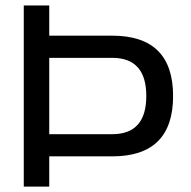

<svg xmlns="http://www.w3.org/2000/svg" viewBox="-20 -690 705 710"><path d="M162.1 0H67.9V-669.9H162.1V-558.1H395Q620.1 -558.1 620.1 -335Q620.1 -111.8 395 -111.8H162.1ZM162.1 -193.8H395Q521 -193.8 521 -335Q521 -476.1 395 -476.1H162.1Z"/></svg>

Font: LT Wave Text
Style: Regular
Weight: 400
Designer: Daniel Lyons
Version: Version 2.5 (Glyphs App)